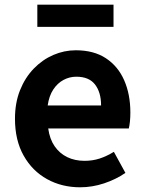

<svg xmlns="http://www.w3.org/2000/svg" viewBox="-20 -789 621 823"><path d="M323.4 13.8Q244.9 13.8 181.7 -21.2Q118.5 -56.1 81.4 -121.9Q44.2 -187.7 44.2 -279.9Q44.2 -348.1 65.8 -402.2Q87.4 -456.3 124.6 -494.8Q161.8 -533.2 208.5 -553.4Q255.3 -573.5 304.7 -573.5Q382.1 -573.5 434 -539.3Q485.9 -505.1 512.4 -444.7Q538.8 -384.4 538.8 -306.4Q538.8 -285.9 536.9 -267.6Q534.9 -249.4 532.1 -238.4H186.7Q192.9 -192.8 214.2 -162.1Q235.4 -131.4 268.1 -115.5Q300.8 -99.6 342.6 -99.6Q376.6 -99.6 407 -109.4Q437.3 -119.3 468.1 -138.2L517.6 -47.9Q476.7 -19.8 426 -3Q375.4 13.8 323.4 13.8ZM184.4 -336.9H413.3Q413.3 -393.2 387.4 -426.7Q361.6 -460.2 307.1 -460.2Q278 -460.2 252.2 -446.4Q226.4 -432.6 208.4 -405.4Q190.4 -378.2 184.4 -336.9ZM140 -673.7V-769.1H466.6V-673.7Z"/></svg>

Font: Shanggu Sans SC VF
Style: Regular
Weight: 250
Designer: GuiWonder
Version: Version 1.021